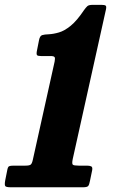

<svg xmlns="http://www.w3.org/2000/svg" viewBox="-43 -792 493 812"><path d="M-21 -29 -12.5 -71.5Q-10 -86 -4.8 -88.8Q0.5 -91.5 15 -91.5H64.5Q81.5 -91.5 87 -96Q92.5 -100.5 96 -117L188 -531.5Q191 -546 187.8 -550.5Q184.5 -555 170.5 -555H130.5Q118.5 -555 114.5 -558Q110.5 -561 112.5 -574L122 -622Q125.5 -640.5 135.5 -643.5Q145.5 -646.5 162.5 -647Q183 -648 206.2 -654.8Q229.5 -661.5 256 -683Q282.5 -704.5 312.5 -749.5Q320.5 -760.5 326.5 -766Q332.5 -771.5 350 -771.5H385.5Q399.5 -771.5 403.8 -768.2Q408 -765 405 -751.5L264.5 -119Q260.5 -99.5 265 -95.5Q269.5 -91.5 289.5 -91.5H324.5Q336 -91.5 342.5 -88.5Q349 -85.5 347 -73L337.5 -27Q334.5 -10.5 329.8 -5.2Q325 0 308.5 0H2.5Q-16.5 0 -20.5 -4.8Q-24.5 -9.5 -21 -29Z"/></svg>

Font: Besley* Condensed Heavy
Style: Italic
Weight: 800
Width: 3
Italic angle: -13°
Designer: Owen Earl
Foundry: indestructible type*
Version: Version 3.000; ttfautohint (v1.8.3)